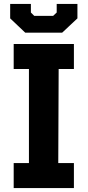

<svg xmlns="http://www.w3.org/2000/svg" viewBox="-20 -962 448 982"><path d="M109 -795 32 -868V-942H138V-898L155 -881H252L270 -898V-942H376V-868L298 -795ZM50 0V-128H128V-609H50V-737H358V-609H280L278 -128H358V0Z"/></svg>

Font: Tomorrow SemiBold
Style: Regular
Weight: 600
Designer: Tony de Marco, Monica Rizzolli
Foundry: Just in Type
Version: Version 2.002